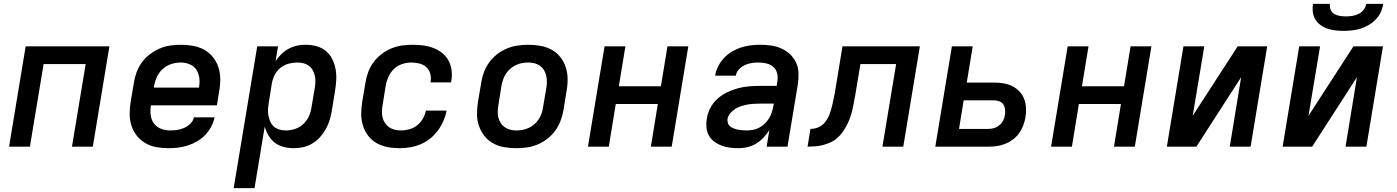

<svg xmlns="http://www.w3.org/2000/svg" viewBox="-20 -760 7240 995"><path d="M27 0 113 -520H547L461 0H353L424 -428H206L135 0Z M853 8Q821 8 790.5 2.5Q760 -3 734 -18Q708 -33 689.5 -56Q671 -79 661.5 -108Q652 -137 652 -168.5Q652 -200 657 -232L674 -332Q678 -359 688 -386Q698 -413 715.5 -437Q733 -461 757 -479Q781 -497 807.5 -508.5Q834 -520 862 -524Q890 -528 917 -528Q949 -528 980 -522.5Q1011 -517 1037.5 -502.5Q1064 -488 1083 -464.5Q1102 -441 1111.5 -412.5Q1121 -384 1121.5 -352Q1122 -320 1116 -288L1104 -214H762Q758 -189 761 -164Q764 -139 777.5 -120.5Q791 -102 813.5 -93Q836 -84 861 -84Q879 -84 897.5 -86.5Q916 -89 934 -97Q952 -105 966.5 -119Q981 -133 985 -152H1092Q1087 -127 1074.5 -103.5Q1062 -80 1043.5 -60.5Q1025 -41 1001.5 -27.5Q978 -14 953 -6Q928 2 903 5Q878 8 853 8ZM777 -306H1011Q1016 -331 1013 -355Q1010 -379 998 -398Q986 -417 964 -426.5Q942 -436 917 -436Q902 -436 885.5 -433Q869 -430 854 -423Q839 -416 825.5 -404.5Q812 -393 802.5 -378.5Q793 -364 787.5 -348.5Q782 -333 779 -317Z M1191 215 1313 -520H1421L1408 -443Q1421 -463 1438.5 -480Q1456 -497 1477 -508Q1498 -519 1520 -523.5Q1542 -528 1564 -528Q1593 -528 1620.5 -520.5Q1648 -513 1668.5 -496Q1689 -479 1701.5 -454.5Q1714 -430 1719 -402.5Q1724 -375 1722.5 -346Q1721 -317 1716 -288L1700 -188Q1696 -164 1689 -140Q1682 -116 1669.5 -93Q1657 -70 1639.5 -50.5Q1622 -31 1599.5 -17Q1577 -3 1552 2.5Q1527 8 1503 8Q1476 8 1450.5 1.5Q1425 -5 1405 -20Q1385 -35 1372 -57Q1359 -79 1352 -104L1299 215ZM1461 -84Q1484 -84 1508 -91.5Q1532 -99 1551 -116.5Q1570 -134 1580.5 -157Q1591 -180 1594 -203L1611 -303Q1614 -319 1614.5 -335.5Q1615 -352 1611.5 -367.5Q1608 -383 1600.5 -396.5Q1593 -410 1581 -419Q1569 -428 1553.5 -432Q1538 -436 1521 -436Q1499 -436 1476 -430Q1453 -424 1434 -409Q1415 -394 1404 -372.5Q1393 -351 1389 -329L1373 -229Q1370 -212 1369 -194.5Q1368 -177 1371 -161Q1374 -145 1380.5 -130Q1387 -115 1399 -104.5Q1411 -94 1427 -89Q1443 -84 1461 -84Z M2050 8Q2018 8 1987.5 2Q1957 -4 1931.5 -18.5Q1906 -33 1888 -56.5Q1870 -80 1861 -108.5Q1852 -137 1852 -168.5Q1852 -200 1857 -232L1874 -332Q1878 -359 1888 -386Q1898 -413 1915.5 -437Q1933 -461 1957 -479.5Q1981 -498 2008 -509Q2035 -520 2063 -524Q2091 -528 2118 -528Q2146 -528 2173.5 -524.5Q2201 -521 2225.5 -511.5Q2250 -502 2270.5 -486Q2291 -470 2303.5 -447.5Q2316 -425 2320 -397.5Q2324 -370 2319 -343L2318 -333H2211L2212 -338Q2215 -360 2209 -380Q2203 -400 2188 -413Q2173 -426 2152.5 -431Q2132 -436 2111 -436Q2087 -436 2063.5 -428Q2040 -420 2022 -403Q2004 -386 1993.5 -363Q1983 -340 1979 -317L1963 -217Q1960 -200 1959.5 -183.5Q1959 -167 1962.5 -151.5Q1966 -136 1975 -122.5Q1984 -109 1996.5 -100.5Q2009 -92 2025 -88Q2041 -84 2058 -84Q2079 -84 2101 -90Q2123 -96 2141 -110Q2159 -124 2171 -144.5Q2183 -165 2187 -186V-187H2294V-186Q2289 -159 2277.5 -132.5Q2266 -106 2248.5 -82.5Q2231 -59 2208 -41Q2185 -23 2158.5 -12Q2132 -1 2104.5 3.5Q2077 8 2050 8Z M2655 8Q2623 8 2592 2.5Q2561 -3 2535 -17.5Q2509 -32 2490.5 -55.5Q2472 -79 2462 -107.5Q2452 -136 2452 -168Q2452 -200 2457 -232L2474 -332Q2478 -359 2488 -386Q2498 -413 2515.5 -437Q2533 -461 2557 -479.5Q2581 -498 2608 -509Q2635 -520 2662.5 -524Q2690 -528 2718 -528Q2750 -528 2781 -522.5Q2812 -517 2838.5 -502.5Q2865 -488 2883.5 -464.5Q2902 -441 2911.5 -412.5Q2921 -384 2921.5 -352Q2922 -320 2916 -288L2900 -188Q2895 -161 2885 -134Q2875 -107 2857.5 -83Q2840 -59 2816 -40.5Q2792 -22 2765.5 -11Q2739 0 2711 4Q2683 8 2655 8ZM2656 -84Q2672 -84 2688.5 -87Q2705 -90 2720 -97Q2735 -104 2748.5 -115.5Q2762 -127 2771.5 -141.5Q2781 -156 2786.5 -171.5Q2792 -187 2794 -203L2811 -303Q2814 -320 2814 -336.5Q2814 -353 2810.5 -368.5Q2807 -384 2799 -397Q2791 -410 2778.5 -419Q2766 -428 2750.5 -432Q2735 -436 2718 -436Q2702 -436 2685.5 -433Q2669 -430 2654 -423Q2639 -416 2625.5 -404.5Q2612 -393 2602.5 -378.5Q2593 -364 2587.5 -348.5Q2582 -333 2579 -317L2563 -217Q2560 -200 2559.5 -183.5Q2559 -167 2562.5 -151.5Q2566 -136 2574.5 -123Q2583 -110 2595.5 -101Q2608 -92 2623.5 -88Q2639 -84 2656 -84Z M3027 0 3113 -520H3221L3187 -313H3405L3439 -520H3547L3461 0H3353L3389 -221H3171L3135 0Z M3807 8Q3784 8 3761.5 5Q3739 2 3719 -5.5Q3699 -13 3681.5 -26Q3664 -39 3653.5 -58Q3643 -77 3641 -99.5Q3639 -122 3643 -145Q3647 -173 3661 -200Q3675 -227 3697.5 -247.5Q3720 -268 3748 -281.5Q3776 -295 3804 -302.5Q3832 -310 3861 -312.5Q3890 -315 3918 -315H4005L4009 -340Q4012 -361 4007 -381Q4002 -401 3987.5 -413.5Q3973 -426 3953 -431Q3933 -436 3912 -436Q3894 -436 3876 -433.5Q3858 -431 3840.5 -423Q3823 -415 3809.5 -400.5Q3796 -386 3793 -368H3686Q3690 -393 3702 -416.5Q3714 -440 3732 -459.5Q3750 -479 3773 -492.5Q3796 -506 3820.5 -514Q3845 -522 3870 -525Q3895 -528 3919 -528Q3948 -528 3976.5 -524Q4005 -520 4030 -508.5Q4055 -497 4074.5 -478.5Q4094 -460 4105.5 -435.5Q4117 -411 4118 -382.5Q4119 -354 4115 -325L4061 0H3953L3967 -86Q3954 -65 3936.5 -46.5Q3919 -28 3898 -15.5Q3877 -3 3853.5 2.5Q3830 8 3807 8ZM3851 -84Q3867 -84 3884 -87.5Q3901 -91 3916.5 -99.5Q3932 -108 3944.5 -120.5Q3957 -133 3966 -148Q3975 -163 3980 -179Q3985 -195 3988 -212L3990 -223H3918Q3902 -223 3885.5 -222Q3869 -221 3853 -218Q3837 -215 3821 -210Q3805 -205 3790.5 -196Q3776 -187 3764.5 -173Q3753 -159 3750 -143Q3749 -132 3752.5 -121.5Q3756 -111 3764.5 -104.5Q3773 -98 3783.5 -94Q3794 -90 3805 -88Q3816 -86 3827.5 -85Q3839 -84 3851 -84Z M4165 0 4180 -92Q4195 -92 4209.5 -96Q4224 -100 4237 -109Q4250 -118 4259.5 -131.5Q4269 -145 4275.5 -159.5Q4282 -174 4286 -188.5Q4290 -203 4293.5 -217.5Q4297 -232 4300 -247Q4303 -262 4306 -277L4346 -520H4747L4661 0H4553L4624 -428H4439L4412 -266Q4408 -246 4404.5 -226.5Q4401 -207 4396.5 -187.5Q4392 -168 4385 -149Q4378 -130 4368.5 -111.5Q4359 -93 4346.5 -75.5Q4334 -58 4318 -44Q4302 -30 4282.5 -21.5Q4263 -13 4243.5 -8Q4224 -3 4204 -1.5Q4184 0 4165 0Z M4827 0 4913 -520H5021L4990 -332H5132Q5157 -332 5181 -328Q5205 -324 5226 -313.5Q5247 -303 5263 -286Q5279 -269 5287.5 -247Q5296 -225 5297 -200Q5298 -175 5294 -150Q5290 -129 5282 -108Q5274 -87 5260.5 -68.5Q5247 -50 5228.5 -36.5Q5210 -23 5189 -14.5Q5168 -6 5146.5 -3Q5125 0 5103 0ZM5103 -92Q5118 -92 5132.5 -96.5Q5147 -101 5159.5 -111.5Q5172 -122 5179 -136Q5186 -150 5188 -165Q5190 -179 5188.5 -193.5Q5187 -208 5179.5 -219Q5172 -230 5158.5 -235Q5145 -240 5131 -240H4974L4950 -92Z M5427 0 5513 -520H5621L5587 -313H5805L5839 -520H5947L5861 0H5753L5789 -221H5571L5535 0Z M6027 0 6113 -520H6221L6161 -160L6394 -520H6547L6461 0H6353L6412 -360L6180 0Z M6627 0 6713 -520H6821L6761 -160L6994 -520H7147L7061 0H6953L7012 -360L6780 0ZM6943 -600Q6921 -600 6900 -602.5Q6879 -605 6859.5 -611.5Q6840 -618 6823.5 -630Q6807 -642 6796.5 -659Q6786 -676 6783.5 -697Q6781 -718 6784 -740H6872Q6870 -724 6876 -709.5Q6882 -695 6895 -687.5Q6908 -680 6923.5 -677.5Q6939 -675 6955 -675Q6971 -675 6987.5 -677.5Q7004 -680 7020 -687.5Q7036 -695 7047 -709.5Q7058 -724 7060 -740H7148Q7145 -718 7135.5 -697Q7126 -676 7109.5 -659Q7093 -642 7072.5 -630Q7052 -618 7030.5 -611.5Q7009 -605 6987 -602.5Q6965 -600 6943 -600Z"/></svg>

Font: Iosevka Aile Semibold Oblique
Style: Regular
Weight: 600
Italic angle: -9°
Designer: Belleve Invis
Foundry: Belleve Invis
Version: Version 31.1.0; ttfautohint (v1.8.4)